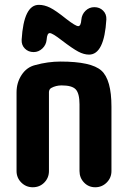

<svg xmlns="http://www.w3.org/2000/svg" viewBox="-20 -790 540 810"><path d="M235.4 -530.3Q365.2 -530.3 407.7 -492.2Q450.2 -454.1 450.2 -339.8V-68.4Q450.2 -40 430.2 -20Q410.2 0 381.8 0Q353.5 0 334.5 -20Q315.4 -40 315.4 -68.4V-349.6Q315.4 -395.5 299.8 -412.6Q284.2 -429.7 240.2 -429.7Q215.8 -429.7 196.3 -418.9Q187.5 -414.1 186.5 -402.3V-68.4Q186.5 -40 167 -20Q147.5 0 118.2 0Q89.8 0 69.8 -20Q49.8 -40 49.8 -68.4V-400.4Q49.8 -441.4 71.3 -474.1Q92.8 -506.8 128.9 -515.6Q182.6 -530.3 235.4 -530.3ZM377.9 -759.8Q400.4 -759.8 415 -745.1Q429.7 -730.5 428.7 -708Q419.9 -559.6 355.5 -559.6Q334 -559.6 310.1 -572.3Q286.1 -585 240.2 -620.1Q201.2 -650.4 189.9 -650.4Q178.7 -650.4 176.8 -623Q174.8 -600.6 158.7 -585.4Q142.6 -570.3 122.1 -570.3Q99.6 -570.3 85 -585Q70.3 -599.6 71.3 -622.1Q80.1 -770.5 144.5 -769.5Q167 -769.5 190.9 -757.8Q214.8 -746.1 259.8 -710Q298.8 -679.7 310.1 -679.7Q321.3 -679.7 323.2 -707Q325.2 -729.5 340.8 -744.6Q356.4 -759.8 377.9 -759.8Z"/></svg>

Font: Rounded-X Mgen+ 1mn bold
Style: Bold
Weight: 700
Designer: [Source Han Sans]
Ryoko NISHIZUKA  (kana & ideographs); Paul D. Hunt (Latin, Greek & Cyrillic); Wenlong ZHANG  (bopomofo
Version: Version 1.059.20150602